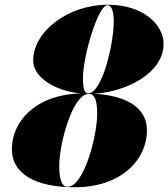

<svg xmlns="http://www.w3.org/2000/svg" viewBox="-20 -780 710 810"><path d="M30 -150C30 -50 124 10 295 10C496 10 600 -110 600 -230C600 -321 522 -376 378 -384.5C514.5 -393 670 -472 670 -595C670 -675 586 -760 435 -760C264 -760 120 -645 120 -525C120 -453 212.5 -396.5 319.5 -386C128.5 -380 30 -267 30 -150ZM330 -450C330 -544 394 -758 433 -758C459 -758 460 -704 460 -690C460 -596 411 -386 352 -386C331 -386 330 -426 330 -450ZM230 -80C230 -174 286 -384 355 -384C384 -384 390 -344 390 -300C390 -206 334 8 265 8C236 8 230 -36 230 -80Z"/></svg>

Font: Bodoni* 96pt Fatface
Style: Italic
Weight: 900
Italic angle: -13°
Version: Version 2.3